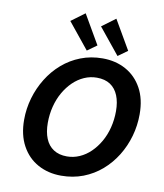

<svg xmlns="http://www.w3.org/2000/svg" viewBox="-101 -1035 968 1131"><g transform="rotate(10 382.5 -469.5)"><path d="M341.8 14.2Q264 14.2 202.5 -19.5Q141 -53.2 105.8 -117.8Q70.5 -182.2 70.5 -272.8Q70.5 -339.2 89 -403Q107.5 -466.8 141.8 -522.2Q176 -577.8 224.5 -619.8Q273 -661.8 333.5 -685.2Q394 -708.8 464 -708.8Q542.5 -708.8 603.6 -675Q664.8 -641.2 700 -577.2Q735.2 -513.2 735.2 -422Q735.2 -354.5 717.1 -290.8Q699 -227 664.8 -171.6Q630.5 -116.2 582.4 -74.5Q534.2 -32.8 473.4 -9.2Q412.5 14.2 341.8 14.2ZM355.5 -103.5Q395 -103.5 431 -119.4Q467 -135.2 496.6 -164Q526.2 -192.8 548.5 -231.5Q570.8 -270.2 582.8 -317.4Q594.8 -364.5 594.8 -415.8Q594.8 -469.8 578.8 -509.1Q562.8 -548.5 530.8 -569.8Q498.8 -591 450.2 -591Q410.8 -591 374.8 -575.1Q338.8 -559.2 309.1 -530.5Q279.5 -501.8 257.2 -463Q235 -424.2 223 -377.2Q211 -330.2 211 -279Q211 -225 227 -185.5Q243 -146 275.5 -124.8Q308 -103.5 355.5 -103.5ZM547 -737.8 421.2 -892.8 502.5 -953 603.8 -778.5ZM363.2 -737.8 237.5 -892.8 318.8 -953 420 -778.5Z"/></g></svg>

Font: Ubuntu Sans
Style: Italic
Weight: 400
Italic angle: -13.5°
Designer: Dalton Maag Ltd
Foundry: Dalton Maag Ltd
Version: Version 1.006